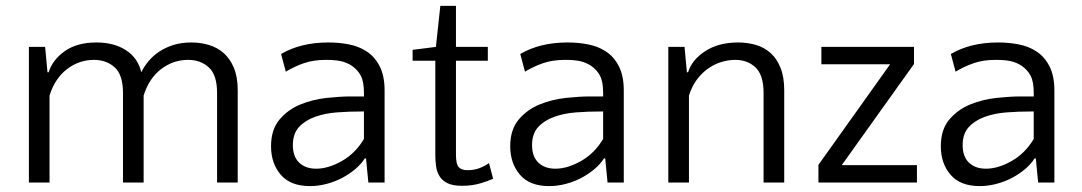

<svg xmlns="http://www.w3.org/2000/svg" viewBox="-20 -619 3668 651"><path d="M397 0V-304Q397 -365 369 -390.5Q341 -416 299 -416Q248 -416 207 -384.5Q166 -353 148 -295V0H78V-460H133L141 -374H145Q158 -416 199.5 -445.5Q241 -475 307 -475Q367 -475 407.5 -448.5Q448 -422 459 -374Q469 -394 484 -412Q499 -430 520 -444Q541 -458 568 -466.5Q595 -475 629 -475Q660 -475 688.5 -466.5Q717 -458 738.5 -439Q760 -420 773 -389Q786 -358 786 -313V0H716V-304Q716 -365 688 -390.5Q660 -416 618 -416Q567 -416 526 -384.5Q485 -353 467 -295V0Z M1229 0 1221 -82H1217Q1205 -63 1185 -46Q1165 -29 1140.5 -16Q1116 -3 1087.5 4.5Q1059 12 1031 12Q965 12 932 -26.5Q899 -65 899 -123Q899 -180 928 -214Q957 -248 999 -265Q1041 -282 1087.5 -287Q1134 -292 1169 -292H1214V-304Q1214 -342 1203.5 -362Q1193 -382 1173 -396Q1156 -407 1136.5 -411.5Q1117 -416 1085 -416Q1043 -416 1011 -405Q979 -394 949 -376L933 -436Q1000 -475 1093 -475Q1130 -475 1163 -468.5Q1196 -462 1221 -446Q1250 -428 1267 -395Q1284 -362 1284 -313V0ZM1052 -47Q1093 -47 1139 -73Q1185 -99 1214 -148V-241H1205Q1164 -241 1123 -238Q1082 -235 1048.5 -223Q1015 -211 994 -188.5Q973 -166 973 -127Q973 -88 994.5 -67.5Q1016 -47 1052 -47Z M1456 -413H1379V-450L1458 -460L1473 -599H1526V-460H1634V-413H1526V-94Q1526 -62 1535.5 -52Q1545 -42 1565 -42Q1588 -42 1606 -49Q1624 -56 1638 -66L1652 -13Q1635 -5 1607.5 3Q1580 11 1547 11Q1515 11 1497 2Q1479 -7 1470 -22Q1461 -37 1458.5 -55.5Q1456 -74 1456 -92Z M2040 0 2032 -82H2028Q2016 -63 1996 -46Q1976 -29 1951.5 -16Q1927 -3 1898.5 4.5Q1870 12 1842 12Q1776 12 1743 -26.5Q1710 -65 1710 -123Q1710 -180 1739 -214Q1768 -248 1810 -265Q1852 -282 1898.5 -287Q1945 -292 1980 -292H2025V-304Q2025 -342 2014.5 -362Q2004 -382 1984 -396Q1967 -407 1947.5 -411.5Q1928 -416 1896 -416Q1854 -416 1822 -405Q1790 -394 1760 -376L1744 -436Q1811 -475 1904 -475Q1941 -475 1974 -468.5Q2007 -462 2032 -446Q2061 -428 2078 -395Q2095 -362 2095 -313V0ZM1863 -47Q1904 -47 1950 -73Q1996 -99 2025 -148V-241H2016Q1975 -241 1934 -238Q1893 -235 1859.5 -223Q1826 -211 1805 -188.5Q1784 -166 1784 -127Q1784 -88 1805.5 -67.5Q1827 -47 1863 -47Z M2569 0V-304Q2569 -364 2542 -390Q2515 -416 2473 -416Q2448 -416 2423.5 -408Q2399 -400 2378 -384.5Q2357 -369 2341 -346.5Q2325 -324 2316 -295V0H2246V-460H2301L2309 -374H2313Q2326 -416 2371 -445.5Q2416 -475 2483 -475Q2515 -475 2543.5 -466.5Q2572 -458 2593 -439Q2614 -420 2626.5 -389Q2639 -358 2639 -313V0Z M2755 -60 2998 -401H2765V-460H3079V-402L2834 -59H3089V0H2755Z M3500 0 3492 -82H3488Q3476 -63 3456 -46Q3436 -29 3411.5 -16Q3387 -3 3358.5 4.5Q3330 12 3302 12Q3236 12 3203 -26.5Q3170 -65 3170 -123Q3170 -180 3199 -214Q3228 -248 3270 -265Q3312 -282 3358.5 -287Q3405 -292 3440 -292H3485V-304Q3485 -342 3474.5 -362Q3464 -382 3444 -396Q3427 -407 3407.5 -411.5Q3388 -416 3356 -416Q3314 -416 3282 -405Q3250 -394 3220 -376L3204 -436Q3271 -475 3364 -475Q3401 -475 3434 -468.5Q3467 -462 3492 -446Q3521 -428 3538 -395Q3555 -362 3555 -313V0ZM3323 -47Q3364 -47 3410 -73Q3456 -99 3485 -148V-241H3476Q3435 -241 3394 -238Q3353 -235 3319.5 -223Q3286 -211 3265 -188.5Q3244 -166 3244 -127Q3244 -88 3265.5 -67.5Q3287 -47 3323 -47Z"/></svg>

Font: Quattrocento Sans
Style: Regular
Weight: 400
Designer: Pablo Impallari
Foundry: Pablo Impallari, Igino Marini, Brenda Gallo
Version: Version 2.000